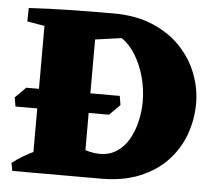

<svg xmlns="http://www.w3.org/2000/svg" viewBox="-50 -727 856 781"><g transform="rotate(5 378.5 -337.0)"><path d="M18 -262 12 -299 55 -342H437L443 -305L400 -262ZM300 0 288 -121Q313 -110 335 -105Q357 -100 376 -100Q416 -100 445.5 -119.5Q475 -139 494 -172Q513 -205 522.5 -245.5Q532 -286 532 -327Q532 -377 519 -425.5Q506 -474 482 -514Q458 -554 424 -577L311 -561L37 -666Q125 -671 209.5 -672.5Q294 -674 382 -674Q475 -674 544 -644.5Q613 -615 658.5 -566.5Q704 -518 726.5 -458.5Q749 -399 749 -339Q749 -273 727 -212Q705 -151 660.5 -103.5Q616 -56 548.5 -28Q481 0 390 0ZM28 0 22 -32Q43 -49 68 -63.5Q93 -78 121 -91L122 0ZM107 0V-666H317V0ZM166 -589 36 -611 37 -666H168Z"/></g></svg>

Font: Eczar ExtraBold
Style: Regular
Weight: 800
Designer: Vaibhav Singh
Foundry: Rosetta Type Foundry
Version: Version 2.000